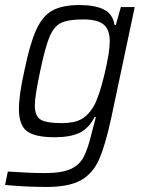

<svg xmlns="http://www.w3.org/2000/svg" viewBox="-35 -538 579 761"><path d="M-15 195 -4 142Q88 148 142 148Q210 148 245 132Q280 116 297 83.5Q314 51 330 -17Q335 -34 345 -74H340Q317 -29 280 -11.5Q243 6 182 6Q104 6 72 -18Q40 -42 40 -106Q40 -161 61 -255Q83 -363 108 -418.5Q133 -474 172 -496Q211 -518 280 -518Q341 -518 376.5 -500.5Q412 -483 419 -439H424L444 -510H499L406 -71Q382 40 357 95.5Q332 151 284.5 177Q237 203 149 203Q67 203 -15 195ZM336 -116Q358 -155 379 -243Q400 -331 400 -374Q400 -421 375.5 -441Q351 -461 295 -461Q236 -461 207.5 -447.5Q179 -434 161.5 -392.5Q144 -351 124 -255Q103 -156 103 -121Q103 -78 126 -64Q149 -50 209 -50Q259 -50 287 -65.5Q315 -81 336 -116Z"/></svg>

Font: Saira Semi Condensed Light
Style: Italic
Weight: 300
Width: 4
Italic angle: -12°
Designer: Hector Gatti with collaboration of the Omnibus-Type team
Foundry: Omnibus-Type
Version: Version 1.001; ttfautohint (v1.8)